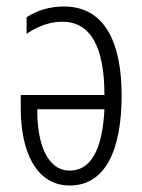

<svg xmlns="http://www.w3.org/2000/svg" viewBox="-20 -562 439 592"><path d="M177 -542C133 -542 95 -530 62 -509V-458C100 -483 136 -495 172 -495C259 -495 302 -418 302 -269H44V-227C44 -101 88 10 195 10C302 10 355 -94 355 -268C355 -431 303 -542 177 -542ZM302 -225C296 -97 258 -36 195 -36C124 -36 94 -123 95 -225Z"/></svg>

Font: Noto Sans UI Condensed Light
Style: Regular
Weight: 300
Width: 3
Designer: Monotype Design Team
Foundry: Monotype Imaging Inc.
Version: Version 1.901